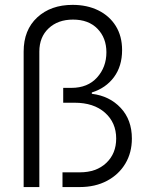

<svg xmlns="http://www.w3.org/2000/svg" viewBox="-20 -757 596 777"><path d="M75.7 0V-548.3Q75.7 -635.7 130.6 -686.5Q185.5 -737.3 273.9 -737.3Q332.5 -737.3 377.7 -715.1Q422.9 -692.9 448.5 -651.9Q474.1 -610.8 474.1 -554.2Q474.1 -489.3 441.2 -444.8Q408.2 -400.4 351.6 -382.8V-377.4Q423.3 -368.7 468.5 -320.3Q513.7 -272 513.7 -196.3Q513.7 -139.2 487.3 -95Q460.9 -50.8 413.3 -25.4Q365.7 0 302.2 0H232.9V-59.6H303.2Q370.1 -59.6 410.2 -97.7Q450.2 -135.7 450.2 -196.3Q450.2 -260.7 404.8 -301Q359.4 -341.3 281.7 -341.3H235.8V-401.4H269Q335 -401.4 372.8 -443.4Q410.6 -485.4 410.6 -545.4Q410.6 -603.5 374.5 -640.6Q338.4 -677.7 275.4 -677.7Q214.4 -677.7 176.8 -642.3Q139.2 -606.9 139.2 -548.3V0Z"/></svg>

Font: Inter Display Light
Style: Regular
Weight: 300
Designer: Rasmus Andersson
Foundry: rsms
Version: Version 4.000;git-a52131595